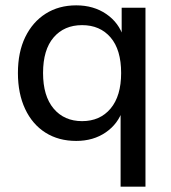

<svg xmlns="http://www.w3.org/2000/svg" viewBox="-20 -518 641 718"><path d="M431 180V-108H439Q422 -55 375.5 -23Q329 9 265 9Q199 9 150 -22Q101 -53 74 -110.5Q47 -168 47 -245Q47 -323 74.5 -379.5Q102 -436 151 -467Q200 -498 265 -498Q330 -498 377.5 -465.5Q425 -433 442 -378H435V-489H524V180ZM287 -65Q354 -65 393.5 -112Q433 -159 433 -245Q433 -332 393.5 -378Q354 -424 287 -424Q220 -424 180.5 -378Q141 -332 141 -245Q141 -159 180.5 -112Q220 -65 287 -65Z"/></svg>

Font: Nunito Sans 12pt ExtraLight 11pt Medium
Style: Regular
Weight: 500
Version: Version 3.101;gftools[0.9.27]